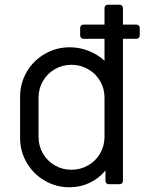

<svg xmlns="http://www.w3.org/2000/svg" viewBox="-20 -779 647 812"><path d="M571 -661V-629Q571 -623 567 -619Q563 -615 557 -615H500V-14Q500 -8 496 -4Q492 0 486 0H440Q434 0 430 -4Q426 -8 426 -14V-58Q398 -24 358.5 -5.5Q319 13 274 13Q217 13 169 -15Q121 -43 93 -91Q65 -139 65 -196V-370Q65 -427 93 -475Q121 -523 169.5 -551Q218 -579 275 -579Q316 -579 354.5 -564Q393 -549 422 -522V-615H333Q327 -615 323 -619Q319 -623 319 -629V-661Q319 -667 323 -671Q327 -675 333 -675H422V-745Q422 -751 426 -755Q430 -759 436 -759H486Q492 -759 496 -755Q500 -751 500 -745V-675H557Q563 -675 567 -671Q571 -667 571 -661ZM422 -366Q422 -404 403.5 -436Q385 -468 352.5 -486.5Q320 -505 282 -505Q244 -505 212 -486.5Q180 -468 161.5 -436Q143 -404 143 -366V-200Q143 -162 161.5 -130Q180 -98 212 -79.5Q244 -61 282 -61Q320 -61 352.5 -79.5Q385 -98 403.5 -130Q422 -162 422 -200Z"/></svg>

Font: Miriam Libre
Style: Regular
Weight: 400
Designer: Michal Sahar
Foundry: Hagilda
Version: Version 1.001